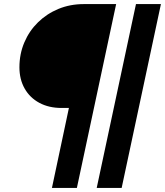

<svg xmlns="http://www.w3.org/2000/svg" viewBox="-20 -710 807 939"><path d="M75 -381Q75 -446 99 -502.5Q123 -559 166 -601Q209 -643 266 -666.5Q323 -690 390 -690H548L356 209H234L317 -182H281Q219 -182 172.5 -207Q126 -232 100.5 -277Q75 -322 75 -381ZM453 209 645 -690H767L575 209Z"/></svg>

Font: Radio Canada SemiBold
Style: Italic
Weight: 600
Italic angle: -12°
Designer: Charles Daoud, Etienne Aubert Bonn, Alexandre Saumier Demers, Jacques Le Bailly
Foundry: Radio-Canada
Version: Version 2.104; ttfautohint (v1.8.4.7-5d5b);gftools[0.9.28.de